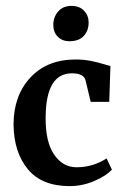

<svg xmlns="http://www.w3.org/2000/svg" viewBox="-20 -624 422 652"><path d="M26 -201Q26 -299 83 -360.5Q140 -422 237 -422Q263 -422 286.5 -417.5Q310 -413 329.5 -407Q349 -401 355 -400L351 -278H288L270 -353Q263 -375 224 -375Q136 -375 135 -226Q134 -143 163.5 -99.5Q193 -56 240 -56Q295 -56 342 -86L360 -48Q341 -27 300.5 -9.5Q260 8 216 8Q122 8 74.5 -49.5Q27 -107 26 -201ZM216 -484Q191 -484 176 -499.5Q161 -515 161 -539Q161 -566 177.5 -585Q194 -604 223 -604Q250 -604 265.5 -587.5Q281 -571 281 -548Q281 -520 264.5 -502Q248 -484 216 -484Z"/></svg>

Font: Aikya SemiBold
Style: Regular
Weight: 600
Designer: Neelakash Kshetrimayum (Latin subset based on Merriweather by Eben Sorkin)
Foundry: Brand New Type
Version: Version 1.00 b005